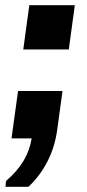

<svg xmlns="http://www.w3.org/2000/svg" viewBox="-20 -531 334 734"><path d="M1 183 3 161Q47 123 70.5 83Q94 43 101 -2H24L49 -183H219L198 -30Q189 32 161.5 86Q134 140 89 183ZM69 -342 92 -511H266L243 -342Z"/></svg>

Font: Chivo Medium ExtraBold
Style: Italic
Weight: 800
Italic angle: -8.05°
Version: Version 2.002